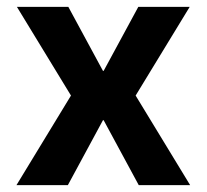

<svg xmlns="http://www.w3.org/2000/svg" viewBox="-20 -540 603 560"><path d="M28 0 187 -261.3 29.3 -520H179.3L280.3 -333.3H282.3L383.4 -520H533.3L375.6 -261.3L534.6 0H384.7L282.3 -189.4H280.3L177.9 0Z"/></svg>

Font: M PLUS 2 Thin
Style: Regular
Weight: 100
Designer: Coji Morishita
Foundry: UNDERFOREST DESIGN
Version: Version 1.001